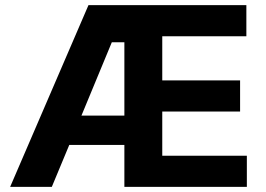

<svg xmlns="http://www.w3.org/2000/svg" viewBox="-20 -727 1034 747"><path d="M324.2 -707H938.5V-585.9H611.3V-414.1H914.1V-293H611.3V-121.1H940.4V0H463.9V-163.1H249.5L181.6 0H19.5ZM463.9 -277.3V-562.5H415L296.9 -277.3Z"/></svg>

Font: Pretendard Std
Style: Bold
Weight: 700
Designer: Base glyphs from Inter by Rasmus Andersson; Hangeul glyphs from Noto Sans CJK(Source Han Sans) by Jang Soo-young and Kan
Foundry: Kil Hyung-jin
Version: Version 1.309